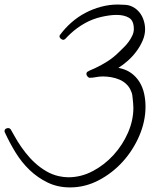

<svg xmlns="http://www.w3.org/2000/svg" viewBox="-70 -776 664 850"><path d="M574.2 -303.7Q574.2 -239.3 546.9 -175.3Q519.5 -111.3 473.6 -60.5Q427.7 -9.8 367.2 22Q306.6 53.7 240.2 53.7Q185.5 53.7 141.1 32.2Q96.7 10.7 61 -23.4Q25.4 -57.6 -1.5 -101.6Q-28.3 -145.5 -48.8 -190.4Q-49.8 -191.4 -49.8 -195.3Q-49.8 -202.1 -44.9 -205.6Q-40 -209 -34.2 -209Q-27.3 -209 -22.5 -203.1Q-14.6 -189.5 -7.3 -176.3Q0 -163.1 7.8 -150.4Q23.4 -125 43 -100.1Q62.5 -75.2 85 -54.7Q107.4 -34.2 133.8 -18.6Q160.2 -2.9 190.4 3.9Q212.9 8.8 232.4 8.8Q289.1 8.8 340.8 -18.6Q392.6 -45.9 432.6 -89.8Q472.7 -133.8 496.6 -188.5Q520.5 -243.2 520.5 -298.8Q520.5 -308.6 519.5 -317.9Q518.6 -327.1 517.6 -337.9Q516.6 -346.7 515.6 -355Q514.6 -363.3 510.7 -371.1Q503.9 -389.6 490.2 -402.8Q476.6 -416 459.5 -423.3Q442.4 -430.7 423.3 -434.1Q404.3 -437.5 385.7 -437.5Q369.1 -437.5 355 -434.6Q340.8 -431.6 327.1 -431.6Q322.3 -431.6 317.4 -437.5Q312.5 -443.4 312.5 -448.2Q312.5 -457 320.3 -460Q328.1 -464.8 335 -467.3Q341.8 -469.7 349.6 -473.6Q378.9 -487.3 405.8 -504.4Q432.6 -521.5 455.1 -543.9Q464.8 -553.7 477.1 -565.4Q489.3 -577.1 499 -590.3Q508.8 -603.5 515.6 -618.2Q522.5 -632.8 522.5 -647.5Q522.5 -684.6 501 -697.3Q479.5 -710 446.3 -710Q429.7 -710 412.6 -707.5Q395.5 -705.1 378.9 -701.2Q339.8 -692.4 305.2 -672.9Q270.5 -653.3 242.2 -627Q235.4 -621.1 230 -615.2Q224.6 -609.4 218.8 -603.5Q212.9 -599.6 210.9 -599.6Q205.1 -599.6 199.2 -604.5Q193.4 -609.4 193.4 -615.2Q193.4 -619.1 196.3 -622.1Q217.8 -651.4 246.1 -676.3Q274.4 -701.2 307.6 -718.8Q340.8 -736.3 377.4 -746.1Q414.1 -755.9 451.2 -755.9Q458 -755.9 464.4 -755.4Q470.7 -754.9 477.5 -754.9Q500 -754.9 517.6 -745.6Q535.2 -736.3 547.4 -721.2Q559.6 -706.1 565.9 -686.5Q572.3 -667 572.3 -646.5Q572.3 -621.1 561.5 -596.2Q550.8 -571.3 533.7 -548.3Q516.6 -525.4 495.6 -506.8Q474.6 -488.3 454.1 -475.6Q486.3 -469.7 509.3 -453.6Q532.2 -437.5 546.9 -414.1Q561.5 -390.6 567.9 -362.3Q574.2 -334 574.2 -303.7Z"/></svg>

Font: Calligraffitti
Style: Regular
Weight: 400
Designer: Dathan Boardman
Foundry: Open Window
Version: Version 1.001